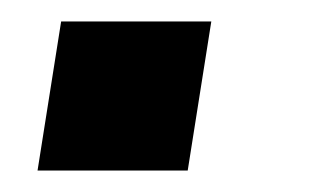

<svg xmlns="http://www.w3.org/2000/svg" viewBox="-20 -159 288 179"><path d="M15 0 37 -139H177L155 0Z"/></svg>

Font: Nunito Sans
Style: Bold Italic
Weight: 700
Italic angle: -9°
Designer: Vernon Adams
Foundry: Vernon Adams
Version: Version 3.006; ttfautohint (v1.8.3)